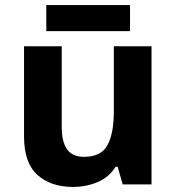

<svg xmlns="http://www.w3.org/2000/svg" viewBox="-20 -729 697 759"><path d="M579 -546V0H465L445 -70H437Q411 -28 365.5 -9Q320 10 269 10Q181 10 128 -37.5Q75 -85 75 -190V-546H224V-227Q224 -169 245 -139Q266 -109 312 -109Q380 -109 405 -155.5Q430 -202 430 -289V-546ZM494 -709V-606H163V-709Z"/></svg>

Font: Noto Sans Ol Chiki
Style: Regular
Weight: 400
Designer: Monotype Design Team, Lewis McGuffie
Foundry: Monotype Imaging Inc.
Version: Version 2.003